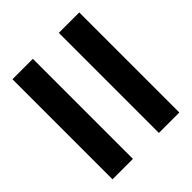

<svg xmlns="http://www.w3.org/2000/svg" viewBox="-64 -579 626 626"><g transform="rotate(45 248.5 -266.0)"><path d="M17.6 -420.4H479V-326.2H17.6ZM17.6 -206.5H479V-112.3H17.6Z"/></g></svg>

Font: Pyidaungsu Book
Style: Bold
Weight: 700
Designer: Sun Tun
Foundry: MCF
Version: Version 1.008;February 27, 2020;FontCreator 11.0.0.2408 32-b